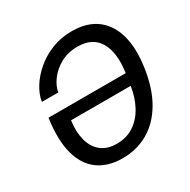

<svg xmlns="http://www.w3.org/2000/svg" viewBox="-166 -888 1039 1052"><g transform="rotate(-30 354.0 -361.5)"><path d="M316.5 10Q227 10 166 -32.8Q105 -75.5 80.2 -163.2Q55.5 -251 74.5 -386H563Q580.5 -508.5 540.5 -576.2Q500.5 -644 407 -644Q344.5 -644 297.8 -617.8Q251 -591.5 223.2 -553.2Q195.5 -515 190.5 -479H86.5Q92.5 -521 119.5 -565.2Q146.5 -609.5 190.8 -647.8Q235 -686 293.5 -709.5Q352 -733 421 -733Q560.5 -733 626 -635.8Q691.5 -538.5 667 -364Q649.5 -240 600.8 -156.8Q552 -73.5 479.2 -31.8Q406.5 10 316.5 10ZM328.5 -75Q391 -75 437.2 -105.8Q483.5 -136.5 512.5 -190.2Q541.5 -244 552 -312H174.5Q165 -243.5 178.8 -190Q192.5 -136.5 230 -105.8Q267.5 -75 328.5 -75Z"/></g></svg>

Font: Public Sans
Style: Italic
Weight: 400
Italic angle: -8°
Designer: The Public Sans project authors (U.S. Web Design System). Libre Franklin designed by Pablo Impallari and Rodrigo Fuenzal
Version: Version 1.008; ttfautohint (v1.8.1) -l 8 -r 50 -G 200 -x 14 